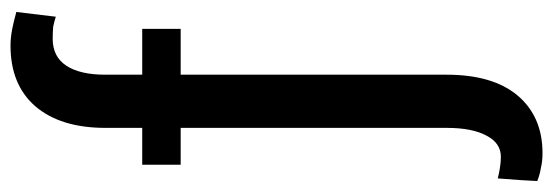

<svg xmlns="http://www.w3.org/2000/svg" viewBox="-367 -457 1026 356"><g transform="rotate(-90 146.0 -279.0)"><path d="M270.5 -457Q250 -457 185.5 -457Q185.5 -334 185.5 36.1Q185.5 121.1 147.5 167Q108.4 213.9 40 213.9Q24.4 213.9 12.7 210.9Q0 209 -11.7 204.1Q-10.7 179.7 -6.8 130.9Q0 132.8 11.7 134.8Q23.4 136.7 33.2 136.7Q58.6 136.7 72.3 110.4Q86.9 84 86.9 36.1Q86.9 -128.9 86.9 -457Q69.3 -457 18.6 -457Q18.6 -475.6 18.6 -528.3Q36.1 -528.3 86.9 -528.3Q86.9 -544.9 86.9 -596.7Q86.9 -679.7 127 -726.6Q167 -772.5 239.3 -772.5Q253.9 -772.5 269.5 -769.5Q284.2 -766.6 301.8 -761.7Q298.8 -737.3 293 -688.5Q284.2 -691.4 274.4 -693.4Q263.7 -694.3 252 -694.3Q218.8 -694.3 202.1 -668.9Q185.5 -643.6 185.5 -596.7Q185.5 -573.2 185.5 -528.3Q207 -528.3 270.5 -528.3Q270.5 -510.7 270.5 -457Z"/></g></svg>

Font: Noto Sans Hebrew DECATHLON 
Style: Regular
Weight: 400
Designer: Monotype Design team
Version: Version 1.03 uh